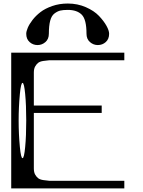

<svg xmlns="http://www.w3.org/2000/svg" viewBox="-20 -1041 790 1061"><path d="M250 -854.5Q250 -825.2 231 -808.6Q211.9 -792 187.5 -792Q162.1 -792 143.6 -808.6Q125 -825.2 125 -854.5Q125 -867.2 133.3 -887.2Q141.6 -907.2 159.7 -930.7Q177.7 -954.1 203.6 -974.1Q229.5 -994.1 269 -1007.8Q308.6 -1021.5 354.5 -1021.5Q408.2 -1021.5 454.1 -1001.5Q500 -981.4 526.9 -953.1Q553.7 -924.8 568.4 -898.4Q583 -872.1 583 -854.5Q583 -825.2 564.5 -808.6Q545.9 -792 520.5 -792Q496.1 -792 477.1 -808.6Q458 -825.2 458 -854.5Q458 -933.6 431.6 -960Q405.3 -986.3 354.5 -986.3Q328.1 -986.3 312.5 -982.4Q296.9 -978.5 280.8 -966.3Q264.6 -954.1 257.3 -926.3Q250 -898.4 250 -854.5ZM89.8 -521.5Q83 -449.2 83 -375Q83 -300.8 89.8 -228.5Q95.7 -167 104.5 -167Q113.3 -167 119.1 -228.5Q125 -290 125 -375Q125 -460 119.1 -521.5Q113.3 -583 104.5 -583Q95.7 -583 89.8 -521.5ZM667 -750V-708H292H252Q246.1 -708 218.8 -704.1Q200.2 -701.2 190.4 -693.4Q180.7 -685.5 173.8 -672.9Q167 -660.2 167 -639.6V-458H542V-417H167V-110.4Q167 -89.8 173.8 -77.1Q180.7 -64.5 190.4 -56.6Q200.2 -48.8 218.8 -45.9Q246.1 -42 252 -42H292H667V0H42V-750H167Z"/></svg>

Font: okolaksMetalik
Style: bold
Weight: 700
Width: 7
Version: Version 0.6